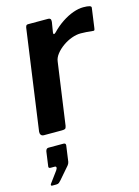

<svg xmlns="http://www.w3.org/2000/svg" viewBox="-118 -606 661 914"><g transform="rotate(-15 212.0 -149.0)"><path d="M47 0Q37 0 32.5 -6.5Q28 -13 29 -22L98 -517Q100 -525 102.5 -527.5Q105 -530 111 -530H210Q217 -530 220.5 -526Q224 -522 223 -511L215 -462Q214 -453 217.5 -452.5Q221 -452 227 -458Q252 -484 280 -502.5Q308 -521 335 -530.5Q362 -540 385 -540Q405 -540 415.5 -537Q426 -534 424 -526L411 -432Q410 -423 408 -420.5Q406 -418 401 -419Q385 -421 368.5 -422Q352 -423 341 -423Q320 -423 296.5 -414.5Q273 -406 252 -391Q231 -376 217 -358Q203 -340 201 -322L158 -16Q156 -6 152 -3Q148 0 136 0H47ZM22 242Q18 242 17.5 238Q17 234 21 230L60 177Q66 168 65 163Q64 158 58 158H38Q31 158 29 155Q27 152 29 143L38 78Q41 63 52 63H126Q138 63 137 74L126 153Q124 162 118 169L67 228Q62 234 57 238Q52 242 43 242Z"/></g></svg>

Font: Libre Franklin Thin SemiBold
Style: Italic
Weight: 600
Italic angle: -8°
Version: Version 3.000